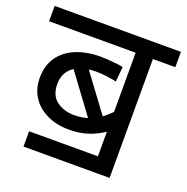

<svg xmlns="http://www.w3.org/2000/svg" viewBox="-114 -729 814 836"><g transform="rotate(20 292.5 -311.0)"><path d="M585 -551H481V0H401V-221L416 -195Q398 -182 373.5 -168.5Q349 -155 316.5 -146Q284 -137 241 -137Q185 -137 140.5 -158Q96 -179 71 -217Q46 -255 46 -306Q46 -363 73.5 -402.5Q101 -442 150.5 -462.5Q200 -483 265 -483Q279 -483 299 -481.5Q319 -480 338.5 -478Q358 -476 369 -473L363 -404Q343 -408 318 -411.5Q293 -415 268 -415Q202 -415 164.5 -387Q127 -359 127 -306Q127 -254 160.5 -229Q194 -204 242 -204Q283 -204 315.5 -217Q348 -230 372.5 -250.5Q397 -271 414 -291L401 -240V-551H0V-622H585ZM203 -455 389 -204 339 -165 144 -429ZM82 -71H437V0H82Z"/></g></svg>

Font: Noto Sans Devanagari
Style: Regular
Weight: 400
Designer: Jelle Bosma - Monotype Design Team
Foundry: Monotype Imaging Inc.
Version: Version 2.003